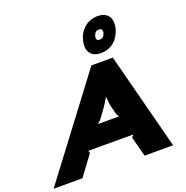

<svg xmlns="http://www.w3.org/2000/svg" viewBox="-245 -1334 1466 1510"><g transform="rotate(-20 488.0 -579.0)"><path d="M835 -1016Q827 -987 812 -961Q797 -935 775.5 -916Q754 -897 725.5 -886Q697 -875 663 -875Q629 -875 606.5 -886Q584 -897 571.5 -916Q559 -935 557 -960.5Q555 -986 562 -1016Q569 -1046 584 -1071.5Q599 -1097 621 -1116.5Q643 -1136 671 -1147Q699 -1158 733 -1158Q767 -1158 790 -1147Q813 -1136 825.5 -1117Q838 -1098 840 -1072Q842 -1046 835 -1016ZM946 0H707L664 -167L681 -187H304L311 -167L187 0H-54L557 -810H736ZM733 -1016Q742 -1055 708 -1055Q690 -1055 679.5 -1045Q669 -1035 664 -1016Q654 -978 689 -978Q722 -978 733 -1016ZM625 -359 610 -380 587 -471 581 -537H579L539 -471L472 -380L447 -359Z"/></g></svg>

Font: TypoPRO Sinkin Sans
Style: 900 X Black Italic
Weight: 950
Italic angle: -112°
Designer: Keith Bates
Foundry: K-Type
Version: Sinkin Sans (version 1.0)  by Keith Bates   •   © 2014   www